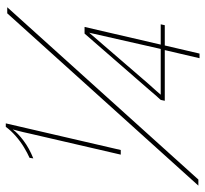

<svg xmlns="http://www.w3.org/2000/svg" viewBox="-43 -662 709 663"><g transform="rotate(-90 311.5 -330.5)"><path d="M109 -268 181 -579Q184 -593 186.5 -603.5Q189 -614 191.5 -623.5Q194 -633 196 -641Q183 -623 157 -603.5Q131 -584 96 -570L98 -583Q114 -590 134 -602Q154 -614 173 -630.5Q192 -647 205 -665H217L125 -268ZM2 0 597 -660H618L23 0ZM442 4 470 -116H295L298 -130Q305 -138 306.5 -139.5Q308 -141 312.5 -146Q317 -151 333 -170L527 -393H550L489 -130H559L556 -116H486L458 4ZM316 -130H474L530 -377L354 -173Q348 -166 341.5 -159Q335 -152 328.5 -144.5Q322 -137 316 -130Z"/></g></svg>

Font: Kantumruy Pro Thin
Style: Italic
Weight: 250
Italic angle: -13°
Version: Version 1.002